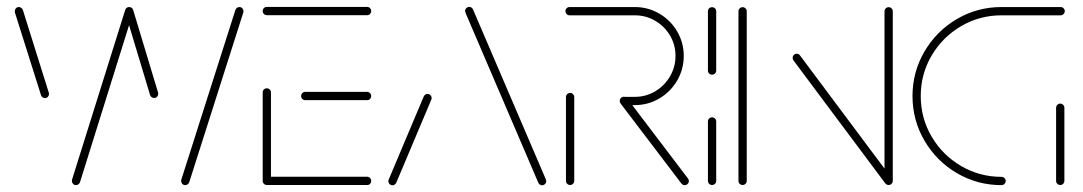

<svg xmlns="http://www.w3.org/2000/svg" viewBox="-20 -539 3153 559"><path d="M507.4 -12.2Q507.4 -14.4 507.8 -15.6L665.2 -509.6Q666.3 -513.3 669.6 -515.9Q673 -518.5 677 -518.5Q682.2 -518.5 685.6 -514.8Q688.9 -511.1 688.9 -506.3Q688.9 -504.1 688.5 -503L531.1 -8.9Q530 -5.2 526.7 -2.6Q523.3 0 519.3 0Q514.1 0 510.7 -3.7Q507.4 -7.4 507.4 -12.2ZM99.3 -262.2 23.3 -503Q23 -504.1 23 -506.3Q23 -511.1 26.3 -514.8Q29.6 -518.5 34.8 -518.5Q38.9 -518.5 42.2 -515.9Q45.6 -513.3 46.7 -509.6L122.2 -268.9Q122.6 -267.8 122.6 -265.6Q122.6 -260.7 119.3 -257Q115.9 -253.3 110.7 -253.3Q106.7 -253.3 103.5 -255.9Q100.4 -258.5 99.3 -262.2ZM189.3 -12.2Q189.3 -14.4 189.6 -15.6L344.4 -509.6Q345.6 -513.7 348.7 -516.1Q351.9 -518.5 355.9 -518.5Q361.1 -518.5 364.4 -514.8Q367.8 -511.1 367.8 -506.3Q367.8 -504.1 367.4 -503L213 -8.9Q211.9 -5.2 208.5 -2.6Q205.2 0 201.1 0Q195.9 0 192.6 -3.7Q189.3 -7.4 189.3 -12.2ZM417 -262.2 344.4 -503.3Q343 -508.9 346.5 -513.7Q350 -518.5 355.9 -518.5Q360.4 -518.5 363.5 -516.1Q366.7 -513.7 367.8 -509.6L440.4 -268.9Q440.7 -267.8 440.7 -265.9Q440.7 -261.1 437.4 -257.4Q434.1 -253.7 428.9 -253.7Q424.8 -253.7 421.5 -256.1Q418.1 -258.5 417 -262.2Z M744.8 -13V-270Q744.8 -275.2 748.3 -278.5Q751.9 -281.9 756.7 -281.9Q761.9 -281.9 765.4 -278.3Q768.9 -274.8 768.9 -270V-13ZM1060.7 -12.2Q1060.7 -7 1057.2 -3.5Q1053.7 0 1048.9 -0.4H756.7Q751.9 -0.4 748.3 -3.9Q744.8 -7.4 744.8 -12.2Q744.8 -17.4 748.3 -20.9Q751.9 -24.4 756.7 -24.4H1048.9Q1053.7 -24.4 1057.2 -20.9Q1060.7 -17.4 1060.7 -12.2ZM856.7 -259.3Q856.7 -264.4 860.2 -268Q863.7 -271.5 868.5 -271.5H1048.9Q1053.7 -271.5 1057.2 -268Q1060.7 -264.4 1060.7 -259.3Q1060.7 -254.4 1057.4 -250.9Q1054.1 -247.4 1048.9 -247.4H868.5Q863.7 -247.4 860.2 -250.9Q856.7 -254.4 856.7 -259.3ZM744.8 -506.7Q744.8 -511.9 748.3 -515.4Q751.9 -518.9 756.7 -518.9H1048.9Q1053.7 -518.9 1057.2 -515.4Q1060.7 -511.9 1060.7 -506.7Q1060.7 -501.9 1057.4 -498.3Q1054.1 -494.8 1048.9 -494.8H756.7Q751.9 -494.8 748.3 -498.3Q744.8 -501.9 744.8 -506.7Z M1122.6 0.4Q1117.8 0.4 1114.3 -3.1Q1110.7 -6.7 1110.7 -11.9Q1110.7 -14.4 1111.9 -16.7L1213.7 -258.1Q1215.2 -261.5 1218.1 -263.5Q1221.1 -265.6 1224.8 -265.6Q1229.6 -265.6 1233.1 -262Q1236.7 -258.5 1236.7 -253.3Q1236.7 -250.7 1235.6 -248.5L1133.7 -7Q1132.2 -3.7 1129.3 -1.7Q1126.3 0.4 1122.6 0.4ZM1570.4 -11.9Q1570.4 -7 1566.9 -3.3Q1563.3 0.4 1558.1 0.4Q1554.4 0.4 1551.7 -1.7Q1548.9 -3.7 1547.4 -6.7L1337.8 -495.9Q1334.1 -504.1 1334.1 -506.7Q1334.1 -511.9 1337.8 -515.4Q1341.5 -518.9 1346.3 -518.9Q1350 -518.9 1352.8 -516.9Q1355.6 -514.8 1357 -511.9L1566.7 -22.6Q1570.4 -14.4 1570.4 -11.9Z M1640 -0.4Q1634.8 -0.4 1631.3 -3.9Q1627.8 -7.4 1627.8 -12.2V-256.3Q1627.8 -261.5 1631.5 -265Q1635.2 -268.5 1640 -268.5Q1644.8 -268.5 1648.3 -264.8Q1651.9 -261.1 1651.9 -256.3V-12.2Q1651.9 -7.4 1648.3 -3.9Q1644.8 -0.4 1640 -0.4ZM1985.6 -11.9Q1985.6 -7 1982 -3.5Q1978.5 0 1973.3 0Q1967.8 0 1964.1 -4.4L1786.7 -237.8Q1784.4 -241.1 1784.4 -245.2Q1784.4 -250.4 1788 -253.9Q1791.5 -257.4 1796.3 -257.4Q1801.9 -257.4 1805.9 -252.6L1983 -19.3Q1985.6 -15.9 1985.6 -11.9ZM1784.4 -245.2Q1784.4 -250 1788 -253.5Q1791.5 -257 1796.3 -257H1828.1Q1860.4 -257 1887.6 -273.1Q1914.8 -289.3 1930.7 -316.7Q1946.7 -344.1 1946.7 -376.3Q1946.7 -408.5 1930.7 -435.6Q1914.8 -462.6 1887.6 -478.5Q1860.4 -494.4 1828.1 -494.4H1638.1Q1633.3 -494.4 1629.8 -498Q1626.3 -501.5 1626.3 -506.7Q1626.3 -511.5 1629.8 -515Q1633.3 -518.5 1638.1 -518.5H1828.1Q1866.7 -518.5 1899.4 -499.4Q1932.2 -480.4 1951.5 -447.6Q1970.7 -414.8 1970.7 -376.3Q1970.7 -337.4 1951.5 -304.4Q1932.2 -271.5 1899.4 -252.2Q1866.7 -233 1828.1 -233H1796.3Q1791.5 -233 1788 -236.5Q1784.4 -240 1784.4 -245.2Z M2053 -0.4Q2048.1 -0.4 2044.6 -3.9Q2041.1 -7.4 2041.1 -12.2V-185.2Q2041.1 -190.4 2044.6 -193.9Q2048.1 -197.4 2053 -197.4Q2058.1 -197.4 2061.7 -193.9Q2065.2 -190.4 2065.2 -185.2V-12.2Q2065.2 -7.4 2061.7 -3.9Q2058.1 -0.4 2053 -0.4ZM2053 -321.5Q2048.1 -321.5 2044.6 -325Q2041.1 -328.5 2041.1 -333.3V-506.3Q2041.1 -511.5 2044.6 -514.8Q2048.1 -518.1 2053 -518.1Q2058.1 -518.1 2061.7 -514.6Q2065.2 -511.1 2065.2 -506.3V-333.3Q2065.2 -328.5 2061.7 -325Q2058.1 -321.5 2053 -321.5Z M2142.2 -0.4Q2137 -0.4 2133.5 -3.9Q2130 -7.4 2130 -12.2V-506.3Q2130 -511.1 2133.5 -514.6Q2137 -518.1 2142.2 -518.1Q2147 -518.1 2150.6 -514.6Q2154.1 -511.1 2154.1 -506.3V-12.2Q2154.1 -7.4 2150.6 -3.9Q2147 -0.4 2142.2 -0.4ZM2287.8 -370.4Q2287.8 -375.6 2291.3 -379.1Q2294.8 -382.6 2299.6 -382.6Q2305.6 -382.6 2309.3 -377.4L2576.7 -19.3L2557.4 -5.2L2290 -363.3Q2287.8 -366.3 2287.8 -370.4ZM2567.4 -0.4Q2562.2 -0.4 2558.7 -3.9Q2555.2 -7.4 2555.2 -12.2V-506.3Q2555.2 -511.1 2558.7 -514.6Q2562.2 -518.1 2567.4 -518.1Q2572.2 -518.1 2575.7 -514.6Q2579.3 -511.1 2579.3 -506.3V-12.2Q2579.3 -7.4 2575.7 -3.9Q2572.2 -0.4 2567.4 -0.4Z M2908.1 -12.2Q2908.1 -7.4 2904.6 -3.7Q2901.1 0 2895.9 0Q2825.6 0 2766.1 -34.8Q2706.7 -69.6 2671.7 -129.3Q2636.7 -188.9 2636.7 -259.3Q2636.7 -329.6 2671.7 -389.3Q2706.7 -448.9 2766.1 -483.7Q2825.6 -518.5 2895.9 -518.5H3068.1Q3073 -518.5 3076.5 -515Q3080 -511.5 3080 -506.7Q3080 -501.5 3076.5 -498Q3073 -494.4 3068.1 -494.4H2895.9Q2832.2 -494.4 2778.1 -462.8Q2724.1 -431.1 2692.4 -377.2Q2660.7 -323.3 2660.7 -259.3Q2660.7 -195.2 2692.4 -141.3Q2724.1 -87.4 2778.1 -55.7Q2832.2 -24.1 2895.9 -24.1Q2900.7 -24.1 2904.4 -20.6Q2908.1 -17 2908.1 -12.2ZM3067 -0.4Q3061.9 -0.4 3058.3 -3.9Q3054.8 -7.4 3054.8 -12.2V-225.2Q3054.8 -230.4 3058.5 -233.9Q3062.2 -237.4 3067 -237.4Q3071.9 -237.4 3075.4 -233.7Q3078.9 -230 3078.9 -225.2V-12.2Q3078.9 -7.4 3075.4 -3.9Q3071.9 -0.4 3067 -0.4Z"/></svg>

Font: 26F Galaxy Sans Thin
Style: Regular
Weight: 100
Designer: C₂₉H₂₅N₃O₅
Version: Version 1.100